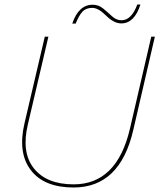

<svg xmlns="http://www.w3.org/2000/svg" viewBox="-20 -823 708 853"><path d="M604 -803Q577 -719 519 -719Q486 -719 451.5 -753.5Q417 -788 390 -788Q362 -788 346.5 -771.5Q331 -755 316 -718H301Q329 -802 392 -802Q418 -802 438.5 -785Q459 -768 478 -750.5Q497 -733 520 -733Q564 -733 590 -803ZM307 10Q176 10 117 -67Q58 -144 89 -276L179 -660H195L104 -271Q74 -146 130.5 -75Q187 -4 307 -4Q499 -4 557 -250L652 -660H668L572 -245Q513 10 307 10Z"/></svg>

Font: Elaine Sans Thin
Style: Italic
Weight: 250
Italic angle: -13°
Designer: Wei Huang
Foundry: Wei Huang
Version: Version 2.001;December 24, 2019;FontCreator 12.0.0.2547 64-b